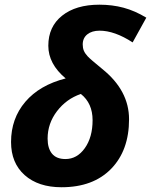

<svg xmlns="http://www.w3.org/2000/svg" viewBox="-20 -785 641 815"><path d="M257.8 -109.9C232.4 -109.9 213.5 -117.4 200.9 -132.6C188.4 -147.7 182.1 -169.1 182.1 -196.8C182.1 -239.4 195.4 -278.2 221.9 -313C248.5 -347.8 282.2 -372.2 323.2 -386.2C356.4 -359.9 373 -322.8 373 -274.9C373 -226.7 362.1 -187.2 340.1 -156.2C318.1 -125.3 290.7 -109.9 257.8 -109.9ZM258.8 -452.1C184.9 -433.3 127.8 -400.1 87.4 -352.8C47 -305.4 26.9 -248.5 26.9 -182.1C26.9 -122.9 46.1 -76.1 84.7 -41.7C123.3 -7.4 175.5 9.8 241.2 9.8C330.7 9.8 400.9 -16.3 451.7 -68.4C502.4 -120.4 527.8 -190.6 527.8 -278.8C527.8 -360.2 489.9 -431.3 414.1 -492.2C380.2 -519.9 359.5 -537.8 352.1 -545.9C344.6 -554 339.2 -562 335.9 -569.8C332.7 -577.6 331.1 -586.4 331.1 -596.2C331.1 -614.4 337.6 -628.7 350.6 -639.2C363.6 -649.6 381 -654.8 402.8 -654.8C445.1 -654.8 491.9 -638.2 543 -605L601.1 -710C568.8 -729.5 536.7 -743.6 504.6 -752.2C472.6 -760.8 438.3 -765.1 401.9 -765.1C335.4 -765.1 282.7 -749.6 243.7 -718.5C204.6 -687.4 185.1 -644.9 185.1 -590.8C185.1 -539.4 209.6 -493.2 258.8 -452.1Z"/></svg>

Font: OpenSans
Style: Bold Italic
Weight: 700
Italic angle: -12°
Foundry: Ascender Corporation
Version: Version 1.10; ttfautohint (v1.2) -l 8 -r 50 -G 200 -x 14 -D 